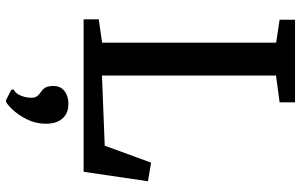

<svg xmlns="http://www.w3.org/2000/svg" viewBox="-211 -572 1057 675"><g transform="rotate(90 317.5 -234.5)"><path d="M47.9 0ZM333.5 273.4 295.4 254.4 294.9 245.6Q308.1 239.7 315.9 221.4Q323.7 203.1 323.7 183.1Q323.7 170.9 317.9 163.3Q312 155.8 301.8 148.9Q292.5 143.1 287.4 133.3Q282.2 123.5 282.2 106.4Q282.2 86.4 292.5 74.7Q302.7 63 316.4 58.3Q330.1 53.7 341.8 53.7H346.7Q378.4 53.7 396.7 74.5Q415 95.2 415 132.8Q415 168.5 399.2 200Q383.3 231.4 363.5 251.7Q343.8 272 335 273.4ZM129.9 -64.9V-676.8L49.3 -689V-743.2H339.8V-689L245.6 -676.3V-64.5L492.2 -74.2L551.8 -237.3L617.2 -226.1L584 0H47.9V-53.2Z"/></g></svg>

Font: Merriweather
Style: Regular
Weight: 400
Designer: Eben Sorkin
Foundry: Eben Sorkin
Version: Version 1.584; ttfautohint (v1.6)